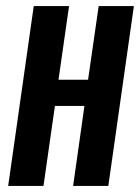

<svg xmlns="http://www.w3.org/2000/svg" viewBox="-20 -611 460 631"><path d="M6.9 0 90.9 -591H206.9L172.3 -349H269.4L304.3 -591H420L336 0H220.3L257.5 -262.8H160.5L122.9 0Z"/></svg>

Font: Alumni Sans SC Thin
Style: Italic
Weight: 100
Italic angle: -8°
Designer: Robert E. Leuschke
Foundry: Robert E. Leuschke
Version: Version 1.016